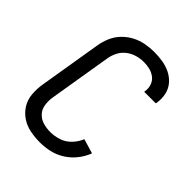

<svg xmlns="http://www.w3.org/2000/svg" viewBox="-209 -865 995 995"><g transform="rotate(45 288.0 -367.5)"><path d="M253 8Q288 8 323.5 0Q359 -8 391.5 -28.5Q424 -49 447.5 -79Q471 -109 484 -143L404 -167Q392 -137 368.5 -112.5Q345 -88 314 -78Q283 -68 253 -68Q225 -68 199.5 -75.5Q174 -83 156.5 -102Q139 -121 135 -147.5Q131 -174 135 -202L192 -547Q196 -572 208 -596Q220 -620 242 -637Q264 -654 289.5 -661Q315 -668 340 -668Q363 -668 384.5 -662.5Q406 -657 423 -643.5Q440 -630 447 -608.5Q454 -587 450 -564Q450 -562 449 -560H534Q535 -564 536 -568Q541 -600 534 -630.5Q527 -661 507.5 -683.5Q488 -706 461 -719.5Q434 -733 403 -738Q372 -743 340 -743Q309 -743 277 -737Q245 -731 215.5 -715.5Q186 -700 162.5 -675.5Q139 -651 126 -620.5Q113 -590 108 -559L51 -214Q45 -177 48 -140.5Q51 -104 69 -74.5Q87 -45 116 -25.5Q145 -6 180.5 1Q216 8 253 8Z"/></g></svg>

Font: Iosevka Sparkle
Style: Italic
Weight: 400
Italic angle: -9°
Designer: Belleve Invis
Foundry: Belleve Invis
Version: Version 4.5.0; ttfautohint (v1.8.3)